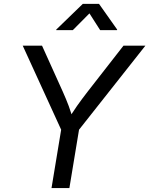

<svg xmlns="http://www.w3.org/2000/svg" viewBox="-20 -961 763 981"><path d="M243.2 0 292.5 -298.3 96.2 -727.5H194.8L300.8 -492.7Q317.9 -454.6 331.3 -418.9Q344.7 -383.3 356.9 -335H319.8Q348.1 -383.8 373.5 -419.7Q398.9 -455.6 427.7 -492.7L610.8 -727.5H722.7L383.8 -298.3L334.5 0ZM352.1 -807.1H267.1L267.6 -810.1L403.3 -941.4H485.8L578.6 -810.1L578.1 -807.1H491.7L437 -892.6Z"/></svg>

Font: Inter 20pt
Style: Italic
Weight: 400
Italic angle: -9.3988°
Version: Version 4.001;git-66647c0bb